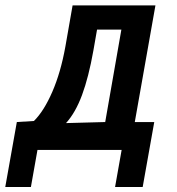

<svg xmlns="http://www.w3.org/2000/svg" viewBox="-54 -570 674 730"><path d="M10 -106 75 -110Q113 -147.5 145 -221.2Q177 -295 194.5 -392.5L222 -549.5H537L458.5 -106H532.5L488.5 141H383.5L408.5 0H88.5L63.5 141H-34ZM346 -106 407.5 -457.5H315L301 -377.5Q283 -276.5 258 -209Q233 -141.5 197 -102Z"/></svg>

Font: JuliaMono ExtraBold
Style: Italic
Weight: 800
Italic angle: -9°
Monospace: yes
Designer: cormullion
Foundry: corm
Version: Version 0.057; ttfautohint (v1.8.4)